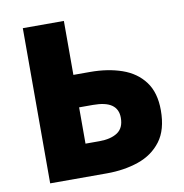

<svg xmlns="http://www.w3.org/2000/svg" viewBox="-75 -721 758 792"><g transform="rotate(-10 304.0 -325.0)"><path d="M72 0V-650H244V-424H314Q388 -424 447 -403.5Q506 -383 540 -337.5Q574 -292 574 -218Q574 -136 538 -88.5Q502 -41 442 -20.5Q382 0 310 0ZM244 -136H302Q350 -136 378 -154.5Q406 -173 406 -216Q406 -252 380.5 -270Q355 -288 302 -288H244Z"/></g></svg>

Font: Source Sans 3 Black
Style: Regular
Weight: 900
Designer: Paul D. Hunt
Foundry: Adobe
Version: Version 3.046;hotconv 1.0.118;makeotfexe 2.5.65603